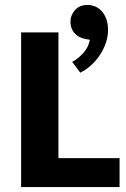

<svg xmlns="http://www.w3.org/2000/svg" viewBox="-20 -762 512 782"><path d="M66 -630H218V-118H467V0H66ZM329 -603Q301 -608 284 -626.5Q267 -645 267 -673Q267 -700 285.5 -721Q304 -742 338 -742Q351 -742 365.5 -736.5Q380 -731 392 -719Q404 -707 412 -687.5Q420 -668 420 -640Q420 -611 410 -584Q400 -557 384.5 -534.5Q369 -512 348.5 -494Q328 -476 307 -466L274 -510Q300 -524 320.5 -547.5Q341 -571 346 -600Z"/></svg>

Font: Ek Mukta ExtraBold
Style: Regular
Weight: 800
Designer: Girish Dalvi and Yashodeep Gholap
Foundry: Ek Type
Version: Version 2.538;PS 1.002;hotconv 16.6.51;makeotf.lib2.5.65220;